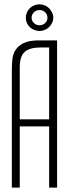

<svg xmlns="http://www.w3.org/2000/svg" viewBox="-20 -875 327 887"><path d="M243.7 -8.3H207V-291H71.3V-8.3H34.7V-546.4Q34.7 -570.8 36.6 -596.2Q38.6 -621.6 50.5 -642.1Q62.5 -662.6 88.1 -675.5Q113.8 -688.5 161.1 -688.5H243.7ZM172.4 -655.8Q146 -655.8 127 -651.4Q107.9 -647 95.5 -636.5Q83 -626 77.1 -607.9Q71.3 -589.8 71.3 -562.5V-323.7H207V-655.8ZM126 -793Q126 -778.8 136.5 -768.6Q147 -758.3 162.6 -758.3Q177.7 -758.3 188.5 -768.6Q199.2 -778.8 199.2 -793Q199.2 -807.6 188.5 -818.1Q177.7 -828.6 162.6 -828.6Q147 -828.6 136.5 -818.1Q126 -807.6 126 -793ZM99.1 -793Q99.1 -805.7 104 -816.9Q108.9 -828.1 117.4 -836.7Q126 -845.2 137.7 -850.1Q149.4 -855 162.6 -855Q175.3 -855 187 -850.1Q198.7 -845.2 207 -836.7Q215.3 -828.1 220.7 -816.9Q226.1 -805.7 226.1 -793Q226.1 -780.3 220.7 -769.3Q215.3 -758.3 207 -750Q198.7 -741.7 187 -736.8Q175.3 -731.9 162.6 -731.9Q149.4 -731.9 137.7 -736.8Q126 -741.7 117.4 -750Q108.9 -758.3 104 -769.3Q99.1 -780.3 99.1 -793Z"/></svg>

Font: Tulpen One
Style: Regular
Weight: 400
Designer: Naima Ben Ayed
Foundry: Naima Ben Ayed, Anton Koovit
Version: Version 1.002